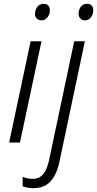

<svg xmlns="http://www.w3.org/2000/svg" viewBox="-20 -749 510 1009"><path d="M28 0 141 -532H198L85 0ZM199 -642Q184 -642 174 -651Q164 -660 164 -676Q164 -690 169.5 -702Q175 -714 185 -721.5Q195 -729 208 -729Q226 -729 234 -719.5Q242 -710 242 -695Q242 -674 229.5 -658Q217 -642 199 -642ZM155 240Q140 240 124.5 237Q109 234 99 230V180Q110 185 125 188Q140 191 153 191Q176 191 192.5 179.5Q209 168 220 146Q231 124 238 92L370 -532H426L293 98Q284 143 266.5 175Q249 207 222 223.5Q195 240 155 240ZM427 -642Q412 -642 402.5 -651.5Q393 -661 393 -677Q393 -690 398 -702Q403 -714 413 -721.5Q423 -729 437 -729Q454 -729 462 -719.5Q470 -710 470 -695Q470 -673 457.5 -657.5Q445 -642 427 -642Z"/></svg>

Font: Noto Sans Display Light
Style: Italic
Weight: 300
Italic angle: -12°
Designer: Monotype Design Team
Foundry: Monotype Imaging Inc.
Version: Version 2.003